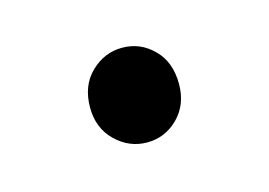

<svg xmlns="http://www.w3.org/2000/svg" viewBox="-35 -431 307 219"><g transform="rotate(-15 118.5 -322.0)"><path d="M118.7 -266.6Q97.7 -266.6 81.8 -282Q65.9 -297.4 65.9 -321.8Q65.9 -347.7 81.8 -363Q97.7 -378.4 118.7 -378.4Q140.1 -378.4 155.5 -363Q170.9 -347.7 170.9 -321.8Q170.9 -297.4 155.5 -282Q140.1 -266.6 118.7 -266.6Z"/></g></svg>

Font: Varta Light Light
Style: Regular
Weight: 300
Version: Version 1.004